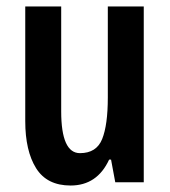

<svg xmlns="http://www.w3.org/2000/svg" viewBox="-20 -563 524 593"><path d="M424 -543V0H336L323 -70H317Q280 10 198 10Q125 10 91.5 -43.5Q58 -97 58 -189V-543H169V-219Q169 -90 227 -90Q278 -90 295.5 -133.5Q313 -177 313 -262V-543Z"/></svg>

Font: Noto Sans Lao ExtraCondensed SemiBold
Style: Regular
Weight: 600
Width: 2
Designer: Monotype Design Team
Foundry: Monotype Imaging Inc.
Version: Version 2.003; ttfautohint (v1.8.4.7-5d5b)